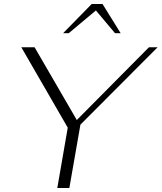

<svg xmlns="http://www.w3.org/2000/svg" viewBox="-20 -935 804 955"><path d="M317 -300 86 -700H152L362 -338L721 -700H764L380 -315L325 0H265ZM436 -915H490L580 -770H552L457 -883L322 -770H294Z"/></svg>

Font: Fahkwang ExtraLight
Style: Italic
Weight: 275
Italic angle: -10°
Designer: Suppakit Chalermlarp | Katatrad Co.,Ltd.
Foundry: Cadson Demak Co.,Ltd.
Version: Version 1.000; ttfautohint (v1.6)